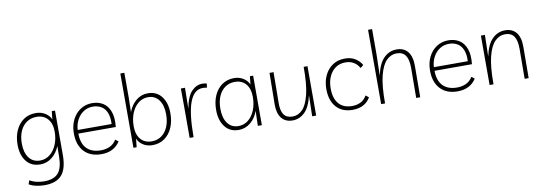

<svg xmlns="http://www.w3.org/2000/svg" viewBox="-66 -1207 5322 1883"><g transform="rotate(-10 2595.0 -265.0)"><path d="M255 210Q213 210 171.5 201Q130 192 100 174L114 136Q145 155 183.5 163.5Q222 172 256 172Q355 172 398.5 120.5Q442 69 442 -46L443 -147Q417 -80 365.5 -39Q314 2 249 2Q159 2 110 -61Q61 -124 61 -226Q61 -307 89.5 -369.5Q118 -432 169 -467Q220 -502 290 -502Q343 -502 383.5 -476.5Q424 -451 440 -412L449 -493H481V-51Q481 85 426.5 147.5Q372 210 255 210ZM291 -464Q235 -464 192.5 -435Q150 -406 127 -353.5Q104 -301 104 -231Q104 -140 143.5 -88Q183 -36 253 -36Q308 -36 350.5 -69.5Q393 -103 417.5 -161Q442 -219 442 -291Q442 -372 401.5 -418Q361 -464 291 -464Z M856 7Q747 7 685.5 -58.5Q624 -124 624 -240Q624 -316 653.5 -375.5Q683 -435 734.5 -468.5Q786 -502 851 -502Q913 -502 959 -473.5Q1005 -445 1027.5 -385Q1050 -325 1040 -231H667Q668 -132 717.5 -81.5Q767 -31 858 -31Q906 -31 946 -49Q986 -67 1013 -110L1042 -87Q1014 -42 967.5 -17.5Q921 7 856 7ZM852 -467Q800 -467 759.5 -440.5Q719 -414 694.5 -368.5Q670 -323 667 -267H1005Q1008 -338 989 -382Q970 -426 934 -446.5Q898 -467 852 -467Z M1175 0V-740H1215V-493L1212 -348Q1237 -417 1288 -459.5Q1339 -502 1405 -502Q1494 -502 1542.5 -438Q1591 -374 1591 -272Q1591 -189 1563 -126.5Q1535 -64 1484.5 -28.5Q1434 7 1364 7Q1312 7 1272 -18.5Q1232 -44 1216 -84L1207 0ZM1364 -31Q1419 -31 1460.5 -60Q1502 -89 1525 -142.5Q1548 -196 1548 -267Q1548 -359 1509 -411.5Q1470 -464 1401 -464Q1347 -464 1304.5 -430.5Q1262 -397 1238 -338.5Q1214 -280 1214 -207Q1214 -125 1254 -78Q1294 -31 1364 -31Z M1987 -455Q1977 -458 1967.5 -459Q1958 -460 1946 -460Q1859 -460 1816.5 -348.5Q1774 -237 1774 0H1735V-315L1734 -492H1775L1772 -284Q1794 -404 1841.5 -453Q1889 -502 1948 -502Q1959 -502 1971.5 -500.5Q1984 -499 1993 -495Z M2454 -493V0H2414L2418 -149Q2394 -79 2342 -36Q2290 7 2224 7Q2136 7 2087 -57Q2038 -121 2038 -223Q2038 -306 2066 -368.5Q2094 -431 2145 -466.5Q2196 -502 2265 -502Q2317 -502 2357 -476.5Q2397 -451 2413 -412L2422 -493ZM2266 -464Q2210 -464 2168.5 -435Q2127 -406 2104 -353Q2081 -300 2081 -228Q2081 -136 2120 -83.5Q2159 -31 2228 -31Q2283 -31 2325 -64.5Q2367 -98 2391 -156.5Q2415 -215 2415 -289Q2415 -371 2375 -417.5Q2335 -464 2266 -464Z M2760 7Q2690 7 2651.5 -40Q2613 -87 2613 -176L2617 -492H2657L2654 -184Q2653 -108 2680 -69.5Q2707 -31 2767 -31Q2823 -31 2866 -75Q2909 -119 2933.5 -220Q2958 -321 2957 -492H2995V0H2955L2960 -209Q2934 -94 2881.5 -43.5Q2829 7 2760 7Z M3358 7Q3255 7 3196.5 -58Q3138 -123 3138 -238Q3138 -314 3166.5 -374Q3195 -434 3246.5 -468Q3298 -502 3367 -502Q3430 -502 3472 -475Q3514 -448 3536 -408L3505 -384Q3483 -423 3448.5 -443.5Q3414 -464 3366 -464Q3310 -464 3268.5 -435Q3227 -406 3204 -355Q3181 -304 3181 -238Q3181 -137 3227.5 -84Q3274 -31 3360 -31Q3406 -31 3443.5 -49Q3481 -67 3506 -110L3536 -87Q3511 -42 3466 -17.5Q3421 7 3358 7Z M3642 0V-740H3682V-492L3677 -277Q3701 -393 3755 -447.5Q3809 -502 3884 -502Q3956 -502 3995 -453Q4034 -404 4033 -309L4031 0H3991L3993 -301Q3993 -383 3965 -423.5Q3937 -464 3876 -464Q3820 -464 3775.5 -420Q3731 -376 3705.5 -274.5Q3680 -173 3681 0Z M4403 7Q4294 7 4232.5 -58.5Q4171 -124 4171 -240Q4171 -316 4200.5 -375.5Q4230 -435 4281.5 -468.5Q4333 -502 4398 -502Q4460 -502 4506 -473.5Q4552 -445 4574.5 -385Q4597 -325 4587 -231H4214Q4215 -132 4264.5 -81.5Q4314 -31 4405 -31Q4453 -31 4493 -49Q4533 -67 4560 -110L4589 -87Q4561 -42 4514.5 -17.5Q4468 7 4403 7ZM4399 -467Q4347 -467 4306.5 -440.5Q4266 -414 4241.5 -368.5Q4217 -323 4214 -267H4552Q4555 -338 4536 -382Q4517 -426 4481 -446.5Q4445 -467 4399 -467Z M4722 0V-492H4762L4757 -277Q4781 -393 4835 -447.5Q4889 -502 4964 -502Q5036 -502 5075 -453Q5114 -404 5113 -309L5111 0H5071L5073 -301Q5073 -383 5045 -423.5Q5017 -464 4956 -464Q4900 -464 4855.5 -420Q4811 -376 4785.5 -274.5Q4760 -173 4761 0Z"/></g></svg>

Font: Livvic ExtraLight
Style: Regular
Weight: 275
Designer: Jacques Le Bailly, Baron von Fonthausen
Version: Version 1.001; ttfautohint (v1.8.2)